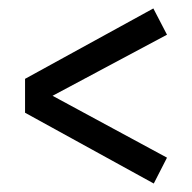

<svg xmlns="http://www.w3.org/2000/svg" viewBox="-20 -559 454 453"><path d="M341.8 -539.1 374 -477.1 104 -333 374 -187 342.8 -126 39.1 -293V-373Z"/></svg>

Font: Fira Sans Compressed Book
Style: Regular
Weight: 350
Width: 1
Designer: Carrois Corporate & Edenspiekermann AG
Foundry: Carrois Corporate GbR & Edenspiekermann AG
Version: Version 4.203;PS 004.203;hotconv 1.0.88;makeotf.lib2.5.64775